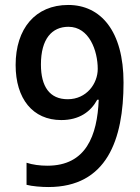

<svg xmlns="http://www.w3.org/2000/svg" viewBox="-20 -744 566 774"><path d="M478 -411C478 -619 386 -724 255 -724C122 -724 43 -628 43 -482C43 -346 112 -260 227 -260C300 -260 346 -294 372 -342H378C372 -197 327 -76 171 -76C141 -76 111 -80 87 -88V1C109 7 148 10 175 10C410 10 478 -180 478 -411ZM256 -636C340 -636 374 -539 374 -466C374 -407 329 -344 253 -344C180 -344 145 -395 145 -484C145 -587 189 -636 256 -636Z"/></svg>

Font: Noto Sans Khmer UI SemiCondensed Medium
Style: Regular
Weight: 500
Width: 4
Designer: Danh Hong and the Monotype Design Team
Foundry: Monotype Imaging Inc.
Version: Version 2.002